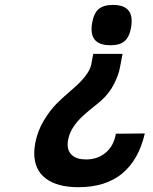

<svg xmlns="http://www.w3.org/2000/svg" viewBox="-20 -728 640 802"><path d="M404 -309Q397.5 -303 388.2 -295.5Q379 -288 369.5 -280.5Q340.5 -257 322 -239.8Q303.5 -222.5 287.8 -199.5Q272 -176.5 265.5 -149Q262.5 -136.5 262.5 -124.5Q262.5 -95.5 282 -78.8Q301.5 -62 339.5 -62Q388 -62 421.8 -90.5Q455.5 -119 464 -169.5L585 -170.5Q532 54 307.5 54Q219.5 54 171.2 17.5Q123 -19 123 -88Q123 -106.5 127 -129.5Q137 -181.5 163 -224.5Q189 -267.5 216 -294.5Q243 -321.5 276.5 -350Q352 -413.5 361 -458L369.5 -503H492L481 -446Q475.5 -415 456.2 -377Q437 -339 404 -309ZM530 -640Q530 -629 527.5 -613Q520.5 -573.5 500.5 -556.2Q480.5 -539 441 -539Q362.5 -539 362.5 -606Q362.5 -620.5 365 -633Q372 -673 392.2 -690.2Q412.5 -707.5 452 -707.5Q530 -707.5 530 -640Z"/></svg>

Font: JuliaMono ExtraBold
Style: Italic
Weight: 800
Italic angle: -9°
Monospace: yes
Designer: cormullion
Foundry: corm
Version: Version 0.057; ttfautohint (v1.8.4)